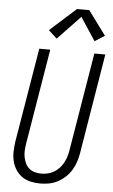

<svg xmlns="http://www.w3.org/2000/svg" viewBox="-63 -1014 627 1063"><g transform="rotate(5 250.0 -482.0)"><path d="M202 8Q174 8 147.5 2Q121 -4 100 -19Q79 -34 65 -56Q51 -78 45 -104Q39 -130 40 -157.5Q41 -185 45 -213L132 -735H193L105 -204Q102 -185 101 -166Q100 -147 103.5 -129.5Q107 -112 114.5 -96Q122 -80 135 -68.5Q148 -57 166 -52Q184 -47 203 -47Q220 -47 238 -51Q256 -55 272.5 -64.5Q289 -74 302 -88Q315 -102 324 -118Q333 -134 338.5 -151.5Q344 -169 347 -186L438 -735H499L407 -177Q403 -153 395 -129Q387 -105 373.5 -83Q360 -61 340.5 -43Q321 -25 298 -13Q275 -1 250.5 3.5Q226 8 202 8ZM223 -799 176 -842 321 -972H389L488 -838L433 -803L349 -931Z"/></g></svg>

Font: Iosevka SS04 Light
Style: Italic
Weight: 300
Italic angle: -9°
Monospace: yes
Designer: Belleve Invis
Foundry: Belleve Invis
Version: Version 19.0.0; ttfautohint (v1.8.4)